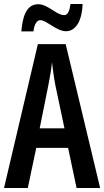

<svg xmlns="http://www.w3.org/2000/svg" viewBox="-20 -933 517 953"><path d="M390 -913H330C325 -879 317 -858 299 -858C259 -858 219 -912 169 -912C107 -912 91 -840 86 -777H146C150 -814 164 -833 180 -833C211 -833 260 -778 308 -778C353 -778 387 -825 390 -913ZM360 0H477L306 -714H168L0 0H118L160 -199H318ZM300 -296H177L220 -510C228 -551 235 -591 238 -624C242 -590 247 -551 255 -509Z"/></svg>

Font: Noto Sans Display Condensed Medium
Style: Regular
Weight: 500
Width: 3
Designer: Monotype Design Team
Foundry: Monotype Imaging Inc.
Version: Version 1.900